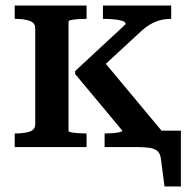

<svg xmlns="http://www.w3.org/2000/svg" viewBox="-20 -530 681 692"><path d="M107 -83V-428Q107 -448 86.5 -455Q66 -462 35 -462H33V-510H292V-462H290Q277 -462 262 -461Q247 -460 237 -458Q227 -456 227 -452V-58Q227 -55 237 -53Q247 -51 262 -50Q277 -49 290 -49H292V0H33V-49H35Q66 -49 86.5 -55.5Q107 -62 107 -83ZM569 0H357V-49H359Q370 -49 385 -50Q400 -51 410.5 -53.5Q421 -56 421 -59L251 -263V-274L433 -443Q433 -451 420 -455Q407 -459 389 -460.5Q371 -462 357 -462H351V-510H597V-462H595Q576 -462 557 -457Q538 -452 520.5 -441.5Q503 -431 486 -415L329 -270L343 -322L569 -51ZM449 0V-59H632V142H573L560 43Q558 25 548.5 15.5Q539 6 520 3Q501 0 470 0Z"/></svg>

Font: Roboto Serif 36pt Medium
Style: Regular
Weight: 500
Designer: Greg Gazdowicz
Foundry: Commercial Type
Version: Version 1.008